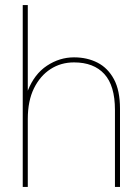

<svg xmlns="http://www.w3.org/2000/svg" viewBox="-20 -740 554 760"><path d="M70 0V-720H90V-381Q116 -447 166 -480Q216 -513 273 -513Q325 -513 366 -492Q407 -471 431 -426.5Q455 -382 455 -310V0H435V-305Q435 -401 393 -447Q351 -493 273 -493Q221 -493 180 -466.5Q139 -440 114.5 -390.5Q90 -341 90 -269V0Z"/></svg>

Font: DM Sans 17pt Thin
Style: Regular
Weight: 250
Version: Version 4.004;gftools[0.9.30]